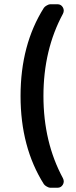

<svg xmlns="http://www.w3.org/2000/svg" viewBox="-20 -762 359 906"><path d="M187 -725Q191 -731 201 -736.5Q211 -742 217 -742H251Q268 -742 276.5 -727.5Q285 -713 277 -697Q185 -527 185 -309Q185 -91 277 79Q285 95 276.5 109.5Q268 124 251 124H217Q211 124 201 118.5Q191 113 187 107Q77 -67 77 -309Q77 -551 187 -725Z"/></svg>

Font: Trueno
Style: Round
Weight: 400
Designer: Julieta Ulanovsky, Jasper
Foundry: Julieta Ulanovsky, Cannot Into Space Fonts
Version: Version 3.001